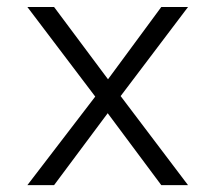

<svg xmlns="http://www.w3.org/2000/svg" viewBox="-20 -538 626 558"><path d="M59.6 0H137.2L293 -209L448.7 0H526.4L330.6 -258.8L526.4 -517.6H448.7L293.9 -307.6L137.2 -517.6H59.6L256.8 -257.3Z"/></svg>

Font: Cascadia Mono NF Light
Style: Regular
Weight: 300
Monospace: yes
Designer: Aaron Bell
Foundry: Saja Typeworks
Version: Version 2404.023